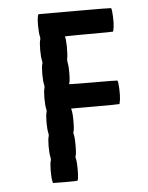

<svg xmlns="http://www.w3.org/2000/svg" viewBox="-46 -589 509 660"><g transform="rotate(-5 208.0 -258.5)"><path d="M109.9 -546.9 111.3 -549.8H235.8Q360.8 -549.8 361.8 -548.8Q364.7 -543.9 365.7 -520Q366.7 -496.1 364.7 -482.4Q362.3 -468.8 361.8 -467.8Q360.8 -466.8 277.8 -466.8Q256.3 -466.8 236.3 -466.6Q216.3 -466.3 205.3 -466.1Q194.3 -465.8 194.8 -465.3Q198.2 -460 198.7 -431.9Q199.2 -403.8 196.3 -389.6Q195.3 -383.3 196.3 -377Q199.7 -362.3 199.2 -334.5Q198.7 -306.6 194.8 -301.3Q194.3 -300.8 205.3 -300.5Q216.3 -300.3 236.3 -300Q256.3 -299.8 277.8 -299.8Q360.8 -299.8 361.8 -298.8Q364.7 -293.9 365.7 -270Q366.7 -246.1 364.7 -232.4Q362.3 -218.8 361.8 -217.8Q360.8 -216.8 277.8 -216.8H194.8L195.8 -212.4Q199.2 -200.7 199 -170.7Q198.7 -140.6 195.3 -134.8Q194.8 -134.3 195.1 -132.6Q195.3 -130.9 195.8 -128.9Q199.2 -117.2 199 -87.2Q198.7 -57.1 195.3 -51.3Q194.3 -50.3 195.8 -45.9Q199.2 -33.2 199 -2.4Q198.7 28.3 194.8 32.2Q193.8 33.2 151.9 33.2L110.4 32.7L109.4 28.8Q106 16.1 106.2 -10Q106.4 -36.1 109.9 -45.9Q110.8 -49.8 109.9 -54.7Q106.4 -67.9 106.4 -93.5Q106.4 -119.1 109.9 -129.4Q110.8 -133.3 109.9 -137.7Q106.4 -150.9 106.4 -176.8Q106.4 -202.6 109.9 -212.9Q110.8 -216.8 109.9 -221.2Q106.4 -234.4 106.4 -260Q106.4 -285.6 109.9 -295.9Q110.8 -299.8 109.9 -304.7Q106.4 -317.9 106.4 -343.5Q106.4 -369.1 109.9 -379.4Q110.8 -383.3 109.9 -387.7Q106.4 -400.9 106.4 -426.8Q106.4 -452.6 109.9 -462.9Q110.8 -466.8 109.9 -471.2Q106.4 -484.9 106.4 -511.2Q106.4 -537.6 109.9 -546.9Z"/></g></svg>

Font: VT323
Style: Regular
Weight: 400
Monospace: yes
Version: Version 001.002